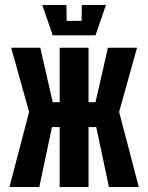

<svg xmlns="http://www.w3.org/2000/svg" viewBox="-20 -752 596 772"><path d="M336 0H220V-241H189L138 0H18L97 -302L25 -560H142L192 -341H220V-560H336V-341H364L414 -560H531L459 -302L538 0H418L367 -241H336ZM309 -732H406L364 -610H192L150 -732H247L248 -668H308Z"/></svg>

Font: Tektur Condensed Medium
Style: Regular
Weight: 500
Width: 3
Designer: Adam Jagosz
Foundry: Adam Jagosz
Version: Version 1.005;gftools[0.9.30]